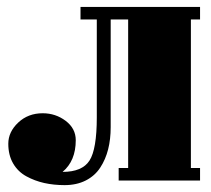

<svg xmlns="http://www.w3.org/2000/svg" viewBox="-20 -520 608 553"><path d="M529.8 -36.1H556.2V0H321.8V-36.1H349.1V-463.9H298.8V-153.8Q298.8 -119.1 291.5 -90.1Q284.2 -61 268.8 -37.4Q253.4 -13.7 227.1 -0.2Q200.7 13.2 166 13.2Q134.8 13.2 107.4 7.1Q80.1 1 55.9 -12.2Q31.7 -25.4 17.8 -49.3Q3.9 -73.2 3.9 -106Q3.9 -140.1 32.5 -167Q61 -193.8 103 -193.8Q140.1 -193.8 169.2 -171.9Q198.2 -149.9 198.2 -116.2Q198.2 -56.6 160.2 -24.9Q216.8 -24.9 237.8 -57.6Q258.8 -90.3 258.8 -182.1V-463.9H211.9V-500H556.2V-463.9H529.8Z"/></svg>

Font: Lletraferida
Style: Heavy
Weight: 900
Designer: Josep Patau Bellart
Foundry: Josep Patau Bellart
Version: Version 1.000